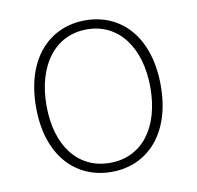

<svg xmlns="http://www.w3.org/2000/svg" viewBox="-67 -609 707 690"><g transform="rotate(-10 286.5 -263.5)"><path d="M287 13C417 13 514 -86 514 -262C514 -441 417 -540 287 -540C156 -540 59 -441 59 -262C59 -86 156 13 287 13ZM287 -20C170 -20 97 -115 97 -262C97 -408 170 -507 287 -507C403 -507 476 -408 476 -262C476 -115 403 -20 287 -20Z"/></g></svg>

Font: Kinto Sans Thin
Style: Regular
Weight: 100
Designer: Authors: Ryoko NISHIZUKA  (kana & ideographs); Paul D. Hunt (Latin, Greek & Cyrillic); Wenlong ZHANG  (bopomofo); Sandol
Foundry: Adobe Systems Incorporated, ookami Inc.
Version: Version 0.001